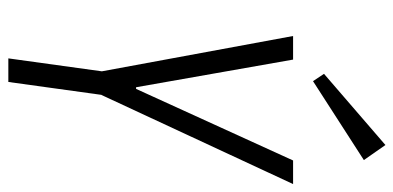

<svg xmlns="http://www.w3.org/2000/svg" viewBox="-268 -700 967 472"><g transform="rotate(90 216.0 -463.5)"><path d="M68 -700H126L194 -314H198L374 -700H432L213 -229H155ZM159 -260H217L181 0H123ZM373 -874 179 -749 161 -776 336 -927Z"/></g></svg>

Font: Pathway Extreme Condensed Thin
Style: Italic
Weight: 250
Width: 3
Italic angle: -8°
Version: Version 1.001;gftools[0.9.26]